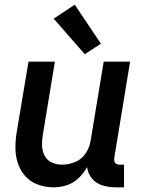

<svg xmlns="http://www.w3.org/2000/svg" viewBox="-20 -794 616 822"><path d="M210 8Q238 8 266 -1Q294 -10 316.5 -31.5Q339 -53 353 -79Q356 -51 374 -29.5Q392 -8 419.5 0Q447 8 476 8H511V-89H492Q485 -89 478.5 -92Q472 -95 470 -102Q468 -109 469 -117L537 -530H424L368 -192Q364 -164 347 -138Q330 -112 302 -100.5Q274 -89 246 -89Q223 -89 202.5 -98Q182 -107 171.5 -126.5Q161 -146 160 -169Q159 -192 163 -215L215 -530H102L52 -231Q46 -196 46 -161.5Q46 -127 56.5 -95Q67 -63 89 -39Q111 -15 143 -3.5Q175 8 210 8ZM343 -562 412 -607 300 -774 210 -714Z"/></svg>

Font: Iosevka Sparkle Semibold
Style: Italic
Weight: 600
Italic angle: -9°
Designer: Belleve Invis
Foundry: Belleve Invis
Version: Version 4.5.0; ttfautohint (v1.8.3)